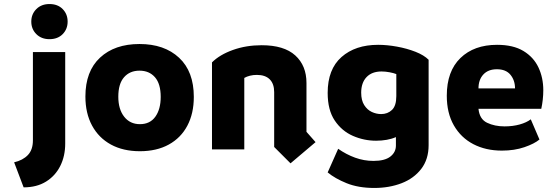

<svg xmlns="http://www.w3.org/2000/svg" viewBox="-20 -740 2751 951"><path d="M97 188 50 64Q93 54 118 28Q143 2 143 -45V-482H303V-29Q303 33 278.5 82Q254 131 208 159.5Q162 188 97 188ZM225 -546Q185 -546 160 -571Q135 -596 135 -633Q135 -670 160 -695Q185 -720 225 -720Q266 -720 290.5 -695Q315 -670 315 -633Q315 -596 290.5 -571Q266 -546 225 -546Z M673 9Q590 9 529.5 -24Q469 -57 436 -118Q403 -179 403 -262Q403 -387 475.5 -454.5Q548 -522 671 -522Q794 -522 867 -454Q940 -386 940 -260Q940 -178 908 -117.5Q876 -57 816 -24Q756 9 673 9ZM673 -125Q723 -125 749.5 -162Q776 -199 776 -260Q776 -325 747.5 -357.5Q719 -390 671 -390Q623 -390 594.5 -357.5Q566 -325 566 -261Q566 -199 595 -162Q624 -125 673 -125Z M1419 69 1338 -12V-284Q1338 -325 1316 -347Q1294 -369 1252 -369Q1234 -369 1218 -365Q1202 -361 1190 -354V0H1030V-431Q1068 -469 1133.5 -492.5Q1199 -516 1276 -516Q1387 -516 1442.5 -465.5Q1498 -415 1498 -329V-87L1543 -36Z M1834 191Q1755 191 1697 167.5Q1639 144 1603 114L1655 -3Q1695 25 1739 41Q1783 57 1830 57Q1886 57 1913.5 35.5Q1941 14 1941 -19V-61Q1921 -52 1895.5 -47.5Q1870 -43 1843 -43Q1783 -43 1728 -67Q1673 -91 1638 -143Q1603 -195 1603 -280Q1603 -397 1671.5 -457.5Q1740 -518 1853 -518Q1897 -518 1946.5 -509Q1996 -500 2038 -483.5Q2080 -467 2103 -444V-21Q2103 49 2066.5 96.5Q2030 144 1969 167.5Q1908 191 1834 191ZM1868 -175Q1900 -175 1921.5 -195.5Q1943 -216 1943 -264V-373Q1931 -378 1910 -382Q1889 -386 1870 -386Q1822 -386 1795.5 -358Q1769 -330 1769 -281Q1769 -243 1784 -219.5Q1799 -196 1821.5 -185.5Q1844 -175 1868 -175Z M2466 6Q2386 6 2324.5 -26Q2263 -58 2228 -119Q2193 -180 2193 -266Q2193 -387 2260.5 -452.5Q2328 -518 2442 -518Q2522 -518 2572.5 -487.5Q2623 -457 2647 -406Q2671 -355 2671 -293Q2671 -271 2668.5 -247.5Q2666 -224 2661 -201H2350Q2355 -150 2392.5 -132Q2430 -114 2479 -114Q2520 -114 2554 -123.5Q2588 -133 2609 -149L2652 -49Q2627 -28 2577.5 -11Q2528 6 2466 6ZM2350 -302H2531Q2531 -342 2508.5 -369.5Q2486 -397 2441 -397Q2398 -397 2374 -371Q2350 -345 2350 -302Z"/></svg>

Font: Braah One
Style: Regular
Weight: 400
Designer: Ashish Kumar
Foundry: Ashish Kumar
Version: Version 1.001; ttfautohint (v1.8.4.7-5d5b);gftools[0.9.29]